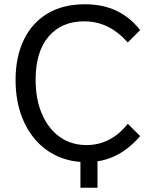

<svg xmlns="http://www.w3.org/2000/svg" viewBox="-20 -740 724 900"><path d="M637 -102Q582 -39 520.5 -9.5Q459 20 385 20Q311 20 250 -7.5Q189 -35 145 -86Q101 -137 77 -208Q53 -279 53 -365Q53 -473 91.5 -553Q130 -633 202.5 -676.5Q275 -720 378 -720Q460 -720 524 -690.5Q588 -661 637 -599L579 -541Q533 -592 483 -616Q433 -640 374 -640Q269 -640 208 -569Q147 -498 147 -366Q147 -274 177 -205Q207 -136 260.5 -98Q314 -60 386 -60Q442 -60 491 -85Q540 -110 579 -160ZM437 0V140H357V0Z"/></svg>

Font: Moderustic
Style: Regular
Weight: 400
Designer: Tural Alisoy
Foundry: TAFT Foundry
Version: Version 2.120